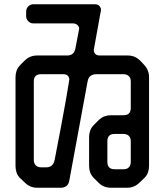

<svg xmlns="http://www.w3.org/2000/svg" viewBox="-20 -779 768 903"><path d="M421 -544 423 -555 451 -710Q452 -719 454 -726Q455 -729 455 -732Q455 -742 448 -750.5Q441 -759 425 -759H136Q123 -759 113 -749Q103 -739 103 -725V-703Q103 -689 113 -679Q123 -669 136 -669H322Q337 -669 345.5 -660Q354 -651 352 -642L335 -553Q329 -518 296 -518H154Q120 -518 96 -494L77 -475Q63 -461 58 -446.5Q53 -432 53 -416V2Q53 18 58 33Q63 48 77 61L96 79Q121 104 154 104H266Q281 104 292 96Q303 88 306 70L392 -396Q395 -414 406 -422Q417 -430 433 -430H561Q576 -430 585.5 -421.5Q595 -413 595 -396V-271Q595 -237 561 -237H500Q485 -237 470.5 -231.5Q456 -226 442 -212L423 -193Q409 -179 404 -164.5Q399 -150 399 -134V1Q399 17 404 31.5Q409 46 423 60L442 79Q456 93 470.5 98.5Q485 104 500 104H579Q612 104 637 79L657 60Q671 47 676 32Q681 17 681 1V-416Q681 -450 657 -475L639 -494Q615 -518 581 -518H449Q434 -518 427.5 -526Q421 -534 421 -544ZM519 17Q485 17 485 -18V-115Q485 -149 519 -149H561Q576 -149 585.5 -140.5Q595 -132 595 -115V-18Q595 -2 586.5 7.5Q578 17 561 17ZM173 8Q158 8 148.5 -1Q139 -10 139 -27V-396Q139 -430 173 -430H278Q293 -430 299.5 -422Q306 -414 306 -405Q306 -404 302 -380Q298 -356 290 -309Q282 -262 268.5 -191.5Q255 -121 237 -27Q230 8 197 8Z"/></svg>

Font: WDXL Lubrifont TC
Style: Regular
Weight: 400
Designer: [WDXL Lubrifont] Copyright 2020-2022 (c) NightFurySL2001, Skr-ZERO; [ZCOOL QingKe HuangYou] Copyright 2018-2022 (c) The 
Version: Version 2.001;hotconv 1.1.1;makeotfexe 2.6.0